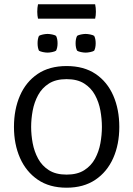

<svg xmlns="http://www.w3.org/2000/svg" viewBox="-20 -862 620 894"><path d="M45 -271Q45 -352.5 73 -416.8Q101 -481 155.5 -517.8Q210 -554.5 290 -554.5Q370.5 -554.5 425 -517.8Q479.5 -481 507.5 -416.8Q535.5 -352.5 535.5 -271Q535.5 -189.5 507 -125.5Q478.5 -61.5 423.8 -24.8Q369 12 290 12Q210.5 12 156 -25.2Q101.5 -62.5 73.2 -126.5Q45 -190.5 45 -271ZM125 -271Q125 -234 132.2 -195.2Q139.5 -156.5 157.5 -123.2Q175.5 -90 207.8 -69.5Q240 -49 290 -49Q340 -49 372.2 -69.5Q404.5 -90 422.5 -123.2Q440.5 -156.5 447.5 -195.2Q454.5 -234 454.5 -271Q454.5 -308 447.5 -347Q440.5 -386 422.5 -419.2Q404.5 -452.5 372.2 -473Q340 -493.5 290 -493.5Q240 -493.5 207.8 -473Q175.5 -452.5 157.5 -419.2Q139.5 -386 132.2 -347Q125 -308 125 -271ZM155 -660.5Q155 -681.5 161.5 -695Q168 -699 180 -701.5Q192 -704 201.5 -704Q210.5 -704 222.8 -701.5Q235 -699 241 -695Q248 -681.5 248 -660.5Q248 -639.5 241 -626Q235 -622 222.8 -619.5Q210.5 -617 201.5 -617Q192 -617 180 -619.5Q168 -622 161.5 -626Q155 -639.5 155 -660.5ZM332 -660.5Q332 -681.5 339 -695Q345 -699 357.2 -701.5Q369.5 -704 378.5 -704Q388 -704 400.2 -701.5Q412.5 -699 418.5 -695Q425.5 -681.5 425.5 -660.5Q425.5 -639.5 418.5 -626Q412.5 -622 400.2 -619.5Q388 -617 378.5 -617Q369.5 -617 357.2 -619.5Q345 -622 339 -626Q332 -639.5 332 -660.5ZM157 -775Q153.5 -789.5 153.5 -807.5Q153.5 -826 157 -842H423Q426.5 -826 426.5 -807.5Q426.5 -789.5 423 -775Z"/></svg>

Font: Signika SC Light
Style: Regular
Weight: 300
Designer: Anna Giedryś
Foundry: Anna Giedryś
Version: Version 2.000; ttfautohint (v1.8.3) -l 8 -r 50 -G 200 -x 9 -